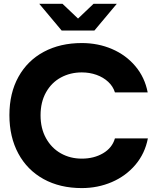

<svg xmlns="http://www.w3.org/2000/svg" viewBox="-20 -965 809 996"><path d="M28.8 -367.7Q28.8 -481.9 75.7 -566.4Q122.6 -650.9 207.5 -696.3Q292.5 -741.7 404.3 -741.7Q488.8 -741.7 561 -710.7Q633.3 -679.7 682.1 -621.8Q731 -564 746.1 -485.8H576.2Q566.4 -517.1 541.3 -540.5Q516.1 -564 480.5 -576.7Q444.8 -589.4 404.3 -589.4Q344.7 -589.4 295.9 -563Q247.1 -536.6 218.8 -486.1Q190.4 -435.5 190.4 -366.7Q190.4 -298.8 218.8 -247.8Q247.1 -196.8 295.7 -169.4Q344.2 -142.1 404.3 -142.1Q467.3 -142.1 514.6 -169.9Q562 -197.8 576.2 -247.1H747.1Q731.9 -168.5 682.4 -110.1Q632.8 -51.8 560.1 -20.5Q487.3 10.7 404.3 10.7Q291 10.7 206.1 -36.1Q121.1 -83 75 -168.7Q28.8 -254.4 28.8 -367.7ZM183.6 -945.3H304.2L384.8 -868.7L465.3 -945.3H585.9L469.7 -806.6H299.8Z"/></svg>

Font: Glacial Indifference
Style: Bold
Weight: 700
Designer: Alfredo Marco Pradil
Foundry: Alfredo Marco Pradil
Version: Version 1.312